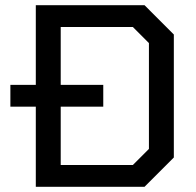

<svg xmlns="http://www.w3.org/2000/svg" viewBox="-20 -720 755 740"><path d="M650 -587V-113L537 0H118V-309H20V-393H118V-700H537ZM554 -554 492 -616H214V-393H378V-309H214V-84H492L554 -146Z"/></svg>

Font: Chakra Petch Medium
Style: Regular
Weight: 500
Designer: Katatrad Aksorn Co.,Ltd.
Foundry: Cadson Demak Co.,Ltd.
Version: Version 1.000; ttfautohint (v1.6)